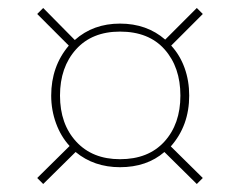

<svg xmlns="http://www.w3.org/2000/svg" viewBox="-20 -579 600 480"><path d="M407 -213 487 -134 472 -119 391 -199Q347 -161 280 -161Q215 -161 169 -199L88 -119L73 -134L154 -214Q132 -238 120 -271Q108 -304 108 -340Q108 -413 152 -465L73 -544L88 -559L167 -479Q213 -520 280 -520Q347 -520 393 -480L472 -559L487 -544L408 -465Q430 -441 441.5 -409Q453 -377 453 -340Q453 -265 407 -213ZM280 -181Q351 -181 391 -225Q431 -269 431 -340Q431 -411 391.5 -455.5Q352 -500 280 -500Q210 -500 170 -455.5Q130 -411 130 -340Q130 -269 170.5 -225Q211 -181 280 -181Z"/></svg>

Font: FiraGO Thin
Style: Italic
Weight: 100
Italic angle: -8°
Designer: bBox Type GmbH
Foundry: bBox Type GmbH
Version: Version 1.001